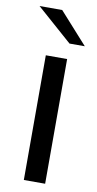

<svg xmlns="http://www.w3.org/2000/svg" viewBox="-87 -795 423 834"><g transform="rotate(10 124.5 -378.0)"><path d="M81.5 0V-550H175.5V0ZM174 -618 17.5 -756H117.5L241.5 -618Z"/></g></svg>

Font: Junction Medium
Style: Regular
Weight: 500
Designer: Caroline Hadilaksono
Foundry: Caroline Hadilaksono, Tyler Finck, The League of Moveable Type
Version: Version 2.000; ttfautohint (v1.8.3)